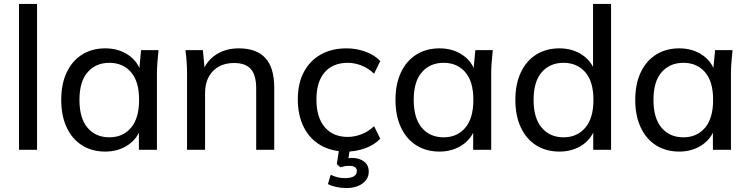

<svg xmlns="http://www.w3.org/2000/svg" viewBox="-20 -756 3785 969"><path d="M76 0V-736H167V0Z M511 9Q445 9 395 -22Q345 -53 317 -112Q289 -171 289 -252Q289 -333 317 -391.5Q345 -450 395 -481Q445 -512 511 -512Q578 -512 627.5 -478.5Q677 -445 693 -387H681L692 -503H780Q777 -473 774.5 -443Q772 -413 772 -384V0H681V-115H692Q676 -58 626.5 -24.5Q577 9 511 9ZM532 -63Q600 -63 641 -111Q682 -159 682 -252Q682 -345 641 -392Q600 -439 532 -439Q464 -439 422.5 -392Q381 -345 381 -252Q381 -159 422 -111Q463 -63 532 -63Z M924 0V-384Q924 -413 922 -443Q920 -473 916 -503H1004L1014 -395H1002Q1025 -452 1073 -482Q1121 -512 1185 -512Q1274 -512 1319 -463.5Q1364 -415 1364 -313V0H1273V-308Q1273 -377 1246 -407.5Q1219 -438 1162 -438Q1094 -438 1054.5 -397Q1015 -356 1015 -286V0Z M1729 9Q1654 9 1599 -22.5Q1544 -54 1513.5 -113.5Q1483 -173 1483 -255Q1483 -336 1514 -393.5Q1545 -451 1600 -481.5Q1655 -512 1729 -512Q1778 -512 1824 -495.5Q1870 -479 1899 -448L1868 -384Q1839 -412 1804 -425.5Q1769 -439 1735 -439Q1661 -439 1619 -391.5Q1577 -344 1577 -254Q1577 -163 1619 -114Q1661 -65 1735 -65Q1768 -65 1803 -78Q1838 -91 1868 -119L1899 -56Q1869 -24 1822.5 -7.5Q1776 9 1729 9ZM1728 193Q1701 193 1676.5 187.5Q1652 182 1635 173L1649 126Q1668 135 1684.5 139Q1701 143 1723 143Q1750 143 1765.5 134Q1781 125 1781 107Q1781 81 1743 81Q1732 81 1722 82.5Q1712 84 1697 88L1680 72L1694 -20H1749L1736 56L1710 48Q1721 45 1733.5 43Q1746 41 1756 41Q1793 41 1817 59Q1841 77 1841 110Q1841 147 1809.5 170Q1778 193 1728 193Z M2198 9Q2132 9 2082 -22Q2032 -53 2004 -112Q1976 -171 1976 -252Q1976 -333 2004 -391.5Q2032 -450 2082 -481Q2132 -512 2198 -512Q2265 -512 2314.5 -478.5Q2364 -445 2380 -387H2368L2379 -503H2467Q2464 -473 2461.5 -443Q2459 -413 2459 -384V0H2368V-115H2379Q2363 -58 2313.5 -24.5Q2264 9 2198 9ZM2219 -63Q2287 -63 2328 -111Q2369 -159 2369 -252Q2369 -345 2328 -392Q2287 -439 2219 -439Q2151 -439 2109.5 -392Q2068 -345 2068 -252Q2068 -159 2109 -111Q2150 -63 2219 -63Z M2803 9Q2737 9 2687 -22Q2637 -53 2609 -112Q2581 -171 2581 -252Q2581 -333 2609 -391.5Q2637 -450 2687 -481Q2737 -512 2803 -512Q2869 -512 2918.5 -479Q2968 -446 2985 -388H2973V-736H3064V0H2974V-117H2985Q2969 -58 2919.5 -24.5Q2870 9 2803 9ZM2824 -63Q2892 -63 2933.5 -111Q2975 -159 2975 -252Q2975 -345 2933.5 -392Q2892 -439 2824 -439Q2756 -439 2714.5 -392Q2673 -345 2673 -252Q2673 -159 2714.5 -111Q2756 -63 2824 -63Z M3408 9Q3342 9 3292 -22Q3242 -53 3214 -112Q3186 -171 3186 -252Q3186 -333 3214 -391.5Q3242 -450 3292 -481Q3342 -512 3408 -512Q3475 -512 3524.5 -478.5Q3574 -445 3590 -387H3578L3589 -503H3677Q3674 -473 3671.5 -443Q3669 -413 3669 -384V0H3578V-115H3589Q3573 -58 3523.5 -24.5Q3474 9 3408 9ZM3429 -63Q3497 -63 3538 -111Q3579 -159 3579 -252Q3579 -345 3538 -392Q3497 -439 3429 -439Q3361 -439 3319.5 -392Q3278 -345 3278 -252Q3278 -159 3319 -111Q3360 -63 3429 -63Z"/></svg>

Font: Mulish Medium
Style: Regular
Weight: 500
Designer: Vernon Adams
Foundry: Vernon Adams
Version: Version 3.603; ttfautohint (v1.8.3)